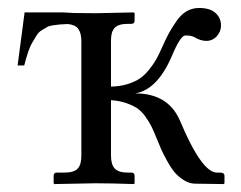

<svg xmlns="http://www.w3.org/2000/svg" viewBox="-20 -462 608 484"><path d="M259.8 -69.3Q259.8 -47.4 269.3 -37.1Q278.8 -26.9 302.7 -26.9H311Q319.3 -26.9 319.3 -18.6V0L317.4 2Q259.8 0 220.7 0L117.2 2L115.2 0V-18.6Q115.2 -26.9 123 -26.9H142.1Q166.5 -26.9 175.8 -36.9Q185.1 -46.9 185.1 -69.3V-357.9Q185.1 -377.9 177.7 -388.7Q170.4 -399.4 151.4 -401.4H150.9Q137.2 -400.9 131.6 -400.4Q126 -399.9 115 -398.4Q104 -397 99.1 -394Q94.2 -391.1 85.9 -386.2Q77.6 -381.3 73 -373.8Q68.4 -366.2 62 -355.7Q55.7 -345.2 50.8 -330.6Q45.9 -315.9 41 -296.9H24.4L42 -430.7H117.2H139.2L167 -429.2Q201.7 -428.7 220.7 -428.7L317.4 -430.7L319.3 -428.7V-410.2Q319.3 -401.9 311 -401.9H302.7Q278.8 -401.9 269.3 -392.1Q259.8 -382.3 259.8 -360.4V-243.7Q282.7 -244.1 301.5 -250Q320.3 -255.9 332.8 -264.4Q345.2 -272.9 356.4 -287.1Q367.7 -301.3 374 -312.7Q380.4 -324.2 388.2 -341.8Q398.4 -364.7 405.3 -377.4Q412.1 -390.1 424.1 -407.7Q436 -425.3 450.4 -433.6Q464.8 -441.9 481.9 -441.9Q509.3 -441.9 523.2 -429.4Q537.1 -417 537.1 -397.5Q537.1 -382.3 526.4 -370.6Q515.6 -358.9 500 -358.9Q485.8 -358.9 470.2 -368.2Q462.9 -372.6 447.3 -372.6Q435.1 -372.6 414.1 -322.8Q377.4 -235.8 320.8 -226.6Q404.8 -226.6 434.1 -156.7Q488.8 -26.9 526.9 -26.9H534.7Q545.9 -26.9 545.9 -18.6V0L543.5 2L470.7 1Q456.5 0.5 443.1 -8.1Q429.7 -16.6 420.7 -27.1Q411.6 -37.6 401.4 -56.2Q391.1 -74.7 386.7 -85Q382.3 -95.2 375 -112.8Q367.2 -132.3 361.6 -143.6Q356 -154.8 346.4 -168.2Q336.9 -181.6 325.9 -189Q314.9 -196.3 298.3 -202.1Q281.7 -208 259.8 -209.5Z"/></svg>

Font: Libertinage
Style: l
Weight: 400
Designer: OSP
Foundry: OSP
Version: Version 1.0; 2008; OFL relea